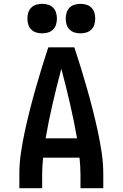

<svg xmlns="http://www.w3.org/2000/svg" viewBox="-20 -982 640 1002"><path d="M81 0V-74Q81 -130 89.5 -186.5Q98 -243 110 -298.5Q122 -354 136 -409Q150 -464 165.5 -518.5Q181 -573 197.5 -627Q214 -681 232 -735H368Q386 -681 402.5 -627Q419 -573 434.5 -518.5Q450 -464 464 -409Q478 -354 490 -298.5Q502 -243 510.5 -186.5Q519 -130 519 -74V0H400V-74Q400 -95 398.5 -116.5Q397 -138 395 -159H205Q203 -138 201.5 -116.5Q200 -95 200 -74V0ZM382 -260Q366 -352 345 -442.5Q324 -533 300 -623Q276 -533 255 -442.5Q234 -352 218 -260ZM400 -808Q384 -808 369 -812.5Q354 -817 343 -828Q332 -839 327.5 -854Q323 -869 323 -885Q323 -901 327.5 -916Q332 -931 343 -942Q354 -953 369 -957.5Q384 -962 400 -962Q416 -962 431 -957.5Q446 -953 457 -942Q468 -931 472.5 -916Q477 -901 477 -885Q477 -869 472.5 -854Q468 -839 457 -828Q446 -817 431 -812.5Q416 -808 400 -808ZM200 -808Q184 -808 169 -812.5Q154 -817 143 -828Q132 -839 127.5 -854Q123 -869 123 -885Q123 -901 127.5 -916Q132 -931 143 -942Q154 -953 169 -957.5Q184 -962 200 -962Q216 -962 231 -957.5Q246 -953 257 -942Q268 -931 272.5 -916Q277 -901 277 -885Q277 -869 272.5 -854Q268 -839 257 -828Q246 -817 231 -812.5Q216 -808 200 -808Z"/></svg>

Font: Zed Sans Extended
Style: Bold
Weight: 700
Width: 7
Designer: Belleve Invis
Foundry: Belleve Invis
Version: Version 1.0.0; ttfautohint (v1.8.4)